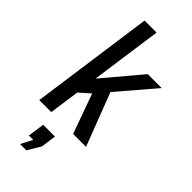

<svg xmlns="http://www.w3.org/2000/svg" viewBox="-305 -769 1062 1062"><g transform="rotate(45 226.0 -238.0)"><path d="M121 -723H215L156 -304L343 -526H452L267 -310L386 0H285L201 -233L139 -178L114 0H20ZM152 179H118L132 81H224L212 170L166 247H117Z"/></g></svg>

Font: Archivo Narrow Medium
Style: Italic
Weight: 500
Italic angle: -8°
Designer: Hector Gatti
Foundry: Omnibus-Type
Version: Version 2.001